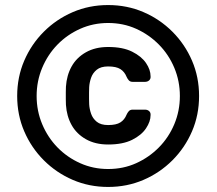

<svg xmlns="http://www.w3.org/2000/svg" viewBox="-20 -730 857 760"><path d="M408 10Q333 10 268 -18Q203 -46 153.5 -95.5Q104 -145 76 -210Q48 -275 48 -350Q48 -425 76 -490Q104 -555 153.5 -604.5Q203 -654 268 -682Q333 -710 408 -710Q483 -710 548 -682Q613 -654 662.5 -604.5Q712 -555 740 -490Q768 -425 768 -350Q768 -275 740 -210Q712 -145 662.5 -95.5Q613 -46 548 -18Q483 10 408 10ZM408 -61Q468 -61 519 -84Q570 -107 609 -146.5Q648 -186 670 -238.5Q692 -291 692 -350Q692 -409 670 -461.5Q648 -514 609 -553.5Q570 -593 519 -616Q468 -639 408 -639Q349 -639 297.5 -616Q246 -593 207.5 -553.5Q169 -514 147 -461.5Q125 -409 125 -350Q125 -291 147 -238.5Q169 -186 207.5 -146.5Q246 -107 297.5 -84Q349 -61 408 -61ZM408 -158Q357 -158 320 -179Q283 -200 263.5 -235Q244 -270 241 -315Q241 -323 240.5 -337Q240 -351 240.5 -365Q241 -379 241 -387Q244 -432 263.5 -467Q283 -502 320 -523Q357 -544 408 -544Q466 -544 503 -525.5Q540 -507 558 -480.5Q576 -454 576 -428Q577 -418 570.5 -412Q564 -406 554 -406H505Q495 -406 489.5 -412.5Q484 -419 481 -426Q473 -446 456.5 -456.5Q440 -467 408 -467Q379 -467 363 -454Q347 -441 340.5 -422Q334 -403 333 -385Q333 -377 332.5 -364Q332 -351 332.5 -338Q333 -325 333 -317Q334 -299 340.5 -280Q347 -261 363 -248Q379 -235 408 -235Q440 -235 456.5 -245.5Q473 -256 481 -276Q484 -283 489.5 -289.5Q495 -296 505 -296H554Q564 -296 570.5 -290Q577 -284 576 -274Q576 -249 558 -222Q540 -195 503 -176.5Q466 -158 408 -158Z"/></svg>

Font: Rubik Light Medium
Style: Regular
Weight: 500
Version: Version 2.104